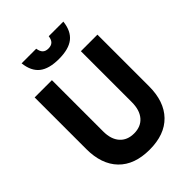

<svg xmlns="http://www.w3.org/2000/svg" viewBox="-290 -1171 1329 1329"><g transform="rotate(-45 375.0 -506.0)"><path d="M67.7 -800H236.7V-297.4Q236.7 -221.5 274.4 -179Q312.1 -136.6 378.5 -136.6Q445.6 -136.6 483 -180.2Q520.3 -223.7 520.3 -301.9V-800H682.3V-294.9Q682.3 -145.7 602.6 -63.3Q522.9 19 375 19Q227.1 19 147.4 -63.3Q67.7 -145.7 67.7 -294.9ZM313.8 -1030.7Q318.3 -1000.4 333 -986Q347.7 -971.6 375 -971.6Q402.6 -971.6 417.5 -986Q432.5 -1000.4 436.2 -1030.7H579.3Q570.1 -947.1 520.8 -908Q471.6 -868.9 375 -868.9Q278.4 -868.9 229.2 -908Q179.9 -947.1 170.7 -1030.7Z"/></g></svg>

Font: Martian Mono SemiExpanded
Style: Regular
Weight: 400
Width: 6
Monospace: yes
Designer: Roman Shamin
Foundry: Evil Martians
Version: Version 1.000